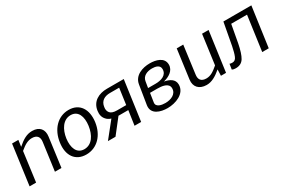

<svg xmlns="http://www.w3.org/2000/svg" viewBox="59 -1372 3247 2218"><g transform="rotate(-30 1683.0 -262.5)"><path d="M138 0 190 -392C251 -443 296 -470 352 -470C419 -470 448 -432 439 -369L389 0H476L528 -388C541 -479 493 -540 395 -540C323 -540 267 -507 195 -444L207 -530H123L51 0Z M805 10C951 10 1056 -103 1078 -263C1100 -425 1028 -540 881 -540C736 -540 629 -426 607 -262C584 -102 658 10 805 10ZM815 -55C714 -55 680 -151 695 -266C711 -380 771 -476 871 -476C972 -476 1006 -381 991 -266C975 -150 917 -55 815 -55Z M1197 0 1348 -193H1479L1451 0H1539L1613 -530H1389C1279 -530 1183 -480 1167 -363C1160 -314 1170 -276 1197 -246C1212 -228 1234 -214 1261 -206L1096 0ZM1365 -255C1320 -255 1290 -265 1273 -285C1257 -305 1250 -330 1256 -362C1266 -439 1322 -470 1395 -470H1517L1487 -255Z M1886 15C1990 15 2132 -34 2132 -157C2132 -231 2066 -261 2002 -272V-273C2071 -290 2148 -333 2148 -414C2148 -512 2042 -537 1963 -537C1865 -537 1752 -499 1734 -388L1693 -134C1676 -17 1794 15 1886 15ZM1956 -473C2004 -473 2059 -460 2059 -405C2059 -322 1975 -299 1905 -299H1804L1818 -383C1828 -445 1888 -473 1956 -473ZM1796 -240H1893C1949 -240 2044 -232 2044 -158C2044 -80 1965 -49 1893 -49C1844 -49 1768 -61 1778 -123Z M2408 9H2411C2476 9 2535 -23 2607 -84L2604 -1H2672L2745 -531H2658L2605 -139C2544 -87 2502 -58 2444 -58C2374 -58 2348 -98 2358 -162L2407 -531H2320L2268 -145C2255 -51 2312 8 2408 9Z M3007 -462H3218L3154 0H3241L3315 -530H2942L2887 -233C2876 -180 2866 -140 2853 -110C2841 -80 2822 -66 2795 -66C2778 -66 2769 -68 2759 -72L2748 0C2761 7 2777 10 2797 10C2847 10 2883 -9 2906 -47C2929 -85 2948 -144 2964 -227Z"/></g></svg>

Font: Cheyenne Sans
Style: Italic
Weight: 400
Italic angle: -8.13011°
Designer: The Public Sans project authors (U.S. Web Design System), Libre Franklin designed by Pablo Impallari and Rodrigo Fuenzal
Foundry: The Cheyenne Sans Project Authors
Version: Version 2.007